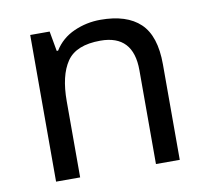

<svg xmlns="http://www.w3.org/2000/svg" viewBox="-66 -619 750 691"><g transform="rotate(-10 309.0 -273.0)"><path d="M343 -546Q439 -546 488 -499.5Q537 -453 537 -349V0H450V-343Q450 -472 330 -472Q241 -472 207 -422Q173 -372 173 -278V0H85V-536H156L169 -463H174Q200 -505 246 -525.5Q292 -546 343 -546Z"/></g></svg>

Font: Noto Sans Meroitic
Style: Regular
Weight: 400
Designer: Monotype Design Team
Foundry: Monotype Imaging Inc.
Version: Version 2.002; ttfautohint (v1.8.4.7-5d5b)